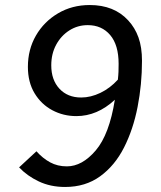

<svg xmlns="http://www.w3.org/2000/svg" viewBox="-20 -732 640 764"><path d="M246 -70Q307 -70 361 -133.5Q415 -197 437 -335Q367 -270 284 -270Q232 -270 188 -293.5Q144 -317 117.5 -361Q91 -405 91 -466Q91 -535 123 -590.5Q155 -646 211 -679Q267 -712 337 -712Q434 -712 490 -651Q517 -622 531 -583Q545 -544 545 -490Q545 -396 527.5 -306.5Q510 -217 473.5 -145Q437 -73 378.5 -30.5Q320 12 239 12Q181 12 134.5 -10Q88 -32 56 -66L125 -130Q150 -102 179.5 -86Q209 -70 246 -70ZM452 -478Q452 -553 418.5 -592.5Q385 -632 329 -632Q289 -632 256 -611Q223 -590 203.5 -554Q184 -518 184 -472Q184 -414 216.5 -379Q249 -344 303 -344Q341 -344 379.5 -362.5Q418 -381 449 -415Q451 -433 451.5 -447Q452 -461 452 -478Z"/></svg>

Font: ABeeZee
Style: Italic
Weight: 400
Italic angle: -10°
Designer: Anja Meiners
Foundry: Anja Meiners
Version: Version 1.003; ttfautohint (v1.8.3)